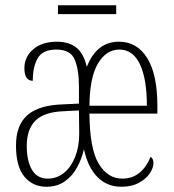

<svg xmlns="http://www.w3.org/2000/svg" viewBox="-20 -702 662 732"><path d="M157 10Q105 10 73 -28.5Q41 -67 41 -147Q41 -225 84.5 -263Q128 -301 218 -304L281 -307V-371Q281 -436 265 -474.5Q249 -513 195 -513Q143 -513 124 -480.5Q105 -448 105 -394Q73 -394 73 -442Q73 -485 106.5 -514Q140 -543 197 -543Q242 -543 270.5 -521Q299 -499 311 -447Q348 -543 434 -543Q502 -543 541 -481Q580 -419 580 -298V-269H321Q322 -134 356.5 -77.5Q391 -21 446 -21Q485 -21 512 -43.5Q539 -66 554 -104Q565 -98 565 -80Q565 -62 551 -41Q537 -20 509.5 -5Q482 10 443 10Q388 10 351.5 -27Q315 -64 300 -133Q292 -97 274 -64Q256 -31 227 -10.5Q198 10 157 10ZM540 -299Q540 -401 513.5 -457Q487 -513 435 -513Q385 -513 353.5 -460Q322 -407 321 -299ZM162 -21Q197 -21 224 -43Q251 -65 266.5 -104Q282 -143 282 -192L281 -281L223 -278Q147 -275 114.5 -241.5Q82 -208 82 -146Q82 -88 102 -54.5Q122 -21 162 -21ZM201 -648V-682H423V-648Z"/></svg>

Font: Noto Serif ExtraCondensed ExtraLight
Style: Regular
Weight: 200
Width: 2
Designer: Monotype Design Team
Foundry: Monotype Imaging Inc.
Version: Version 2.015